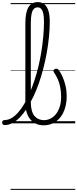

<svg xmlns="http://www.w3.org/2000/svg" viewBox="-101 -1172 735 1825"><path d="M-57 17Q-69 17 -75 9.5Q-81 2 -81 -7Q-81 -16 -75 -23.5Q-69 -31 -57 -31Q-24 -31 8 -49.5Q40 -68 70.5 -102Q101 -136 128.5 -182.5Q156 -229 180.5 -286Q205 -343 226.5 -407.5Q248 -472 264.5 -541.5Q281 -611 292.5 -683Q304 -755 310.5 -827Q317 -899 317 -967Q317 -978 325 -984Q333 -990 344 -990Q355 -990 363.5 -984Q372 -978 372 -967Q372 -896 364.5 -821Q357 -746 343.5 -670.5Q330 -595 311 -522Q292 -449 268.5 -381Q245 -313 216 -253Q187 -193 155.5 -143.5Q124 -94 89.5 -58Q55 -22 18 -2.5Q-19 17 -57 17ZM312 19Q275 19 244 5.5Q213 -8 189.5 -34.5Q166 -61 153 -101Q140 -141 140 -193V-952Q140 -1053 169 -1102.5Q198 -1152 258 -1152Q296 -1152 321 -1131.5Q346 -1111 359 -1070Q372 -1029 372 -967Q372 -955 363.5 -948.5Q355 -942 344 -942Q333 -942 325 -948.5Q317 -955 317 -967Q317 -1013 310.5 -1043Q304 -1073 290.5 -1087.5Q277 -1102 257 -1102Q235 -1102 220.5 -1087Q206 -1072 199 -1039.5Q192 -1007 192 -952V-204Q192 -160 200 -127Q208 -94 224.5 -73Q241 -52 265 -41Q289 -30 319 -30Q345 -30 369 -40Q393 -50 413 -68Q433 -86 448 -113Q463 -140 471.5 -173.5Q480 -207 480 -247Q480 -314 465 -370.5Q450 -427 412 -484Q405 -495 407.5 -502.5Q410 -510 418 -514.5Q426 -519 434 -519Q443 -519 449 -514.5Q455 -510 463 -498Q479 -476 495 -439.5Q511 -403 522 -356Q533 -309 533 -255Q533 -213 524.5 -172.5Q516 -132 498.5 -97.5Q481 -63 454.5 -37Q428 -11 392.5 4Q357 19 312 19ZM0 623H614V633H0ZM0 -20H614V0H0ZM0 -505H614V-500H0ZM0 -1143H614V-1133H0Z"/></svg>

Font: Playwrite CL Guides
Style: Regular
Weight: 400
Designer: Veronika Burian, José Scaglione
Foundry: TypeTogether
Version: Version 1.003